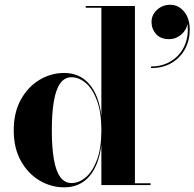

<svg xmlns="http://www.w3.org/2000/svg" viewBox="-20 -775 814 804"><path d="M248.5 9.5Q194 9.5 145.8 -19Q97.5 -47.5 67.5 -101Q37.5 -154.5 37.5 -229.5Q37.5 -304.5 67.5 -358.2Q97.5 -412 145.8 -440.8Q194 -469.5 248.5 -469.5Q314 -469.5 354 -422.8Q394 -376 404.5 -291V-742.5H339V-750H545V-7.5H610.5V0H404.5V-168Q394 -83 354.2 -36.8Q314.5 9.5 248.5 9.5ZM279.5 -8.5Q311 -8.5 339.8 -33Q368.5 -57.5 386.5 -106.5Q404.5 -155.5 404.5 -229.5Q404.5 -303.5 386.5 -352.8Q368.5 -402 339.8 -426.8Q311 -451.5 279.5 -451.5Q250.5 -451.5 232.2 -426Q214 -400.5 205.5 -350.8Q197 -301 197 -229.5Q197 -158 205.5 -108.5Q214 -59 232.2 -33.8Q250.5 -8.5 279.5 -8.5ZM612.5 -490V-496.5Q650.5 -496.5 681.5 -511Q712.5 -525.5 733.2 -551.2Q754 -577 762.2 -611.5Q770.5 -646 763 -685.5H765Q766 -666.5 755.5 -649.5Q745 -632.5 727 -621.8Q709 -611 688 -611Q652.5 -611 633.5 -632.5Q614.5 -654 614.5 -683Q614.5 -712.5 637.5 -733.8Q660.5 -755 693 -755Q726.5 -755 750.5 -727Q774.5 -699 774.5 -650.5Q774.5 -606.5 755 -570Q735.5 -533.5 699.2 -511.8Q663 -490 612.5 -490Z"/></svg>

Font: Bodoni Moda 28pt
Style: Bold
Weight: 700
Designer: Owen Earl
Foundry: indestructible type
Version: Version 2.005